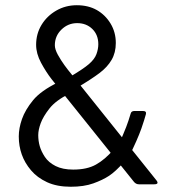

<svg xmlns="http://www.w3.org/2000/svg" viewBox="-20 -695 658 724"><path d="M484.3 -10.3 174.3 -396.8Q153.5 -423.7 134.8 -458.3Q116.2 -493 116.2 -526Q116.2 -567.5 136.6 -601.2Q157 -634.8 192.2 -655.1Q227.3 -675.3 269.5 -675.3Q313 -675.3 345.1 -657.1Q377.2 -638.8 396.9 -606.2Q416.7 -573.5 416.7 -532.8Q416.7 -496.5 400.8 -469.2Q385 -442 355.2 -419.5Q325.5 -397 269.3 -363.5L240.8 -403.5Q294.2 -435 315.4 -453.4Q336.7 -471.8 343.7 -491Q350.7 -510.2 350.7 -528.3Q350.7 -563.7 328.1 -585.8Q305.5 -607.8 271 -607.8Q236.7 -607.8 211.8 -583.6Q186.8 -559.3 186.8 -524.3Q186.8 -509.2 198.2 -488.4Q209.7 -467.7 223 -449.3Q236.3 -431 249.7 -415L568.5 -16.7Q582.5 0 561 0H504Q492.2 0 484.3 -10.3ZM246.5 9.2Q194.7 9.2 157.4 -8Q120.2 -25.2 96.8 -53Q73.3 -80.8 62.1 -112.5Q50.8 -144.2 50.8 -180.7Q50.8 -211.5 62.9 -246.1Q75 -280.7 104.5 -316.8Q134 -352.8 198.7 -384.3L242.2 -342.2Q190.3 -316.3 166.5 -285.9Q142.7 -255.5 133.4 -230.2Q124.2 -205 124.2 -185.5Q124.2 -163.8 129.9 -143.8Q135.7 -123.7 149.4 -103Q163.2 -82.3 189.7 -68.9Q216.2 -55.5 256 -55.5Q308.2 -55.5 341.9 -74.4Q375.7 -93.3 407.2 -129.8L445.8 -82.2Q415.8 -48.3 391.5 -32.2Q367.2 -16.2 331.8 -3.5Q296.5 9.2 246.5 9.2ZM427.7 -148.8Q448.2 -196.5 456.2 -217.2Q464.2 -237.8 473 -267.5Q475.5 -276.5 487 -276.5H518.7Q533.2 -276.5 530.2 -264.5Q524.7 -243.8 513.3 -210.8Q498 -167.8 466.8 -105.2Z"/></svg>

Font: Vivano Light
Style: Regular
Weight: 300
Designer: Joe Prince, Josias Burgherr
Version: Version 2.064;September 19, 2022;FontCreator 14.0.0.2877 64-